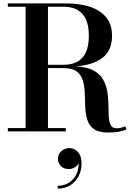

<svg xmlns="http://www.w3.org/2000/svg" viewBox="-20 -770 782 1125"><path d="M26 0V-19.5H130V-730.5H26V-750H368Q448 -750 508.5 -729.8Q569 -709.5 602.8 -667.5Q636.5 -625.5 636.5 -560.5Q636.5 -474.5 581.2 -431.8Q526 -389 424.5 -381Q489.5 -378 527.5 -357.2Q565.5 -336.5 584 -304Q602.5 -271.5 608.8 -233.2Q615 -195 615.2 -157.2Q615.5 -119.5 617.2 -88Q619 -56.5 628.5 -37.5Q638 -18.5 663 -18.5Q678.5 -18.5 691.2 -22Q704 -25.5 714.5 -30.5L721 -11.5Q709 -5 680.2 0.8Q651.5 6.5 613 6.5Q558 6.5 530 -14Q502 -34.5 491.5 -68Q481 -101.5 479.5 -141.8Q478 -182 476.8 -222.2Q475.5 -262.5 466 -296.2Q456.5 -330 430.2 -350.5Q404 -371 351 -371H261V-19.5H365.5V0ZM353 -730.5H261V-390.5H353Q425 -390.5 462.8 -432.2Q500.5 -474 500.5 -560.5Q500.5 -646.5 462.8 -688.5Q425 -730.5 353 -730.5ZM318 335V318.5Q371 318.5 406.2 281.8Q441.5 245 440.5 187Q433.5 200.5 418 210.5Q402.5 220.5 383.5 220.5Q352 220.5 335.8 202.2Q319.5 184 319.5 159Q319.5 134 339.2 115.8Q359 97.5 387.5 97.5Q416.5 97.5 437.2 121.5Q458 145.5 458 188.5Q458 227.5 441.2 261Q424.5 294.5 393.2 314.8Q362 335 318 335Z"/></svg>

Font: Bodoni Moda SemiBold
Style: Regular
Weight: 600
Designer: Owen Earl
Foundry: indestructible type
Version: Version 2.005; ttfautohint (v1.8.4.7-5d5b)